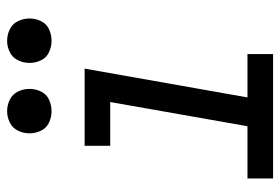

<svg xmlns="http://www.w3.org/2000/svg" viewBox="-144 -644 788 540"><g transform="rotate(-90 250.0 -374.0)"><path d="M18 0V-72H165L233 -458H110V-530H327L246 -72H368V0ZM207 -623Q191 -623 175.5 -630Q160 -637 152.5 -652.5Q145 -668 145 -685Q145 -702 152.5 -717.5Q160 -733 175.5 -740.5Q191 -748 207 -748Q224 -748 239.5 -740.5Q255 -733 262.5 -717.5Q270 -702 270 -685Q270 -668 262.5 -652.5Q255 -637 239.5 -630Q224 -623 207 -623ZM405 -623Q389 -623 373.5 -630Q358 -637 350.5 -652.5Q343 -668 343 -685Q343 -702 350.5 -717.5Q358 -733 373.5 -740.5Q389 -748 405 -748Q422 -748 437.5 -740.5Q453 -733 460.5 -717.5Q468 -702 468 -685Q468 -668 460.5 -652.5Q453 -637 437.5 -630Q422 -623 405 -623Z"/></g></svg>

Font: Iosevka SS08
Style: Italic
Weight: 400
Italic angle: -10°
Monospace: yes
Designer: Belleve Invis
Foundry: Belleve Invis
Version: 2.1.0; ttfautohint (v1.8.2)